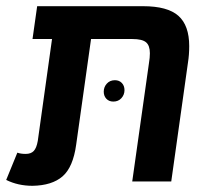

<svg xmlns="http://www.w3.org/2000/svg" viewBox="-34 -586 682 620"><path d="M577 -437Q577 -409 573 -384L519 0H393L447 -382Q450 -400 450 -414Q450 -439 437.5 -449.5Q425 -460 393 -460H260L212 -119Q202 -46 168 -16.5Q134 13 71 14Q24 14 -14 -5L22 -93Q33 -89 49 -89Q66 -89 75 -98.5Q84 -108 88 -131L134 -460H71L86 -566H428Q507 -566 542 -535Q577 -504 577 -437ZM368 -295Q368 -309 359.5 -318Q351 -327 337 -327Q321 -327 311 -316Q301 -305 301 -290Q301 -276 309.5 -267Q318 -258 332 -258Q348 -258 358 -269Q368 -280 368 -295Z"/></svg>

Font: FiraGO Medium
Style: Italic
Weight: 500
Italic angle: -8°
Designer: bBox Type GmbH
Foundry: bBox Type GmbH
Version: Version 1.001